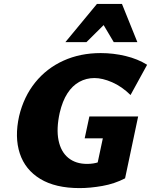

<svg xmlns="http://www.w3.org/2000/svg" viewBox="-20 -947 774 984"><path d="M388 17Q264 17 186.5 -30Q109 -77 81.5 -160.5Q54 -244 78 -352Q102 -452 160.5 -524.5Q219 -597 305 -636Q391 -675 496 -675Q561 -675 623.5 -660Q686 -645 734 -615L649 -460Q604 -504 554.5 -525.5Q505 -547 464 -547Q422 -547 386.5 -527.5Q351 -508 325.5 -468.5Q300 -429 286 -369Q268 -287 280 -228Q292 -169 330 -138Q368 -107 426 -107Q459 -107 485.5 -116Q512 -125 535 -141L474 -83L507 -238H414L438 -350H688L621 -33Q567 -5 504.5 6Q442 17 388 17ZM315 -731 477 -927H605L543 -850L423 -731ZM563 -731 493 -849 477 -927H605L684 -731Z"/></svg>

Font: Ysabeau Black
Style: Italic
Weight: 900
Italic angle: -12°
Version: Version 2.000;gftools[0.9.27.dev2+g8671c4b]